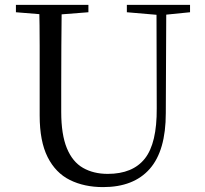

<svg xmlns="http://www.w3.org/2000/svg" viewBox="-20 -748 837 784"><path d="M401 16Q324 16 265.5 -13Q207 -42 174.5 -106.5Q142 -171 142 -276V-391Q142 -476 142 -560.5Q142 -645 140 -728H232Q231 -645 230.5 -561Q230 -477 230 -391V-291Q230 -199 253 -143Q276 -87 319 -62.5Q362 -38 420 -38Q522 -38 571.5 -100.5Q621 -163 620 -306L619 -728H659L657 -286Q657 -133 591.5 -58.5Q526 16 401 16ZM45 -698V-728H341V-698L201 -687H180ZM498 -698V-728H756V-698L647 -687H626Z"/></svg>

Font: Noto Serif JP ExtraLight
Style: Regular
Weight: 400
Version: Version 2.003-H1;hotconv 1.1.1;makeotfexe 2.6.0